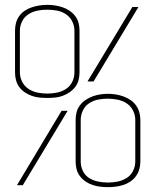

<svg xmlns="http://www.w3.org/2000/svg" viewBox="-20 -764 640 792"><path d="M175 -360Q159 -360 143 -361.5Q127 -363 111.5 -368.5Q96 -374 82.5 -383Q69 -392 59.5 -405Q50 -418 46 -433.5Q42 -449 42 -465V-638Q42 -654 46 -669.5Q50 -685 59.5 -698Q69 -711 82.5 -720Q96 -729 111.5 -734Q127 -739 143 -741.5Q159 -744 175 -744Q191 -744 207 -741.5Q223 -739 238 -734Q253 -729 266.5 -720Q280 -711 290 -698Q300 -685 304 -669.5Q308 -654 308 -638V-465Q308 -449 304 -433.5Q300 -418 290 -405Q280 -392 266.5 -383Q253 -374 238 -368.5Q223 -363 207 -361.5Q191 -360 175 -360ZM341 -428 526 -735H551L366 -428ZM175 -378Q195 -378 215 -382Q235 -386 252 -397Q269 -408 278 -426.5Q287 -445 287 -465V-638Q287 -658 277.5 -676.5Q268 -695 251 -706Q234 -717 214 -720.5Q194 -724 174 -724Q154 -724 134 -720Q114 -716 97 -705Q80 -694 71 -675.5Q62 -657 62 -638V-465Q62 -445 71.5 -426.5Q81 -408 98 -397Q115 -386 135 -382Q155 -378 175 -378ZM425 8Q409 8 393 6Q377 4 362 -1Q347 -6 333.5 -15Q320 -24 310 -37Q300 -50 296 -65.5Q292 -81 292 -98V-270Q292 -286 296 -301.5Q300 -317 310 -330Q320 -343 333.5 -352Q347 -361 362 -366.5Q377 -372 393 -374.5Q409 -377 425 -377Q441 -377 457 -374.5Q473 -372 488.5 -366.5Q504 -361 517.5 -352Q531 -343 540.5 -330Q550 -317 554.5 -301.5Q559 -286 559 -270V-98Q559 -81 554.5 -65.5Q550 -50 540.5 -37Q531 -24 517.5 -15Q504 -6 488.5 -1Q473 4 457 6Q441 8 425 8ZM425 -11Q445 -11 465 -15Q485 -19 502 -29.5Q519 -40 528.5 -58.5Q538 -77 538 -98V-270Q538 -290 528.5 -308.5Q519 -327 502 -338Q485 -349 464.5 -353Q444 -357 424 -357Q404 -357 384 -353Q364 -349 347.5 -338Q331 -327 322 -308.5Q313 -290 313 -270V-98Q313 -77 322 -58.5Q331 -40 348 -29.5Q365 -19 385 -15Q405 -11 425 -11ZM50 0 234 -307H259L74 0Z"/></svg>

Font: Iosevka Curly Thin Extended
Style: Regular
Weight: 100
Width: 7
Monospace: yes
Designer: Belleve Invis
Foundry: Belleve Invis
Version: Version 11.1.0; ttfautohint (v1.8.3)